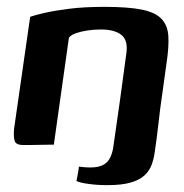

<svg xmlns="http://www.w3.org/2000/svg" viewBox="-20 -422 538 560"><path d="M68 -373Q82 -378 110.5 -384.5Q139 -391 182.5 -396.5Q226 -402 284 -402Q354 -402 393.5 -394Q433 -386 451 -367Q469 -348 471 -317Q473 -286 466 -240L447 -103Q444 -80 442 -60.5Q440 -41 437 -19Q434 0 431.5 20Q429 40 422.5 58Q416 76 401.5 89.5Q387 103 361 110.5Q335 118 293 118Q264 118 238.5 114.5Q213 111 203 106Q204 102 205.5 93.5Q207 85 208.5 76.5Q210 68 210 64Q247 69 267.5 64Q288 59 298 43.5Q308 28 311 3Q321 -65 330.5 -133.5Q340 -202 349 -270Q353 -306 333 -321Q313 -336 274 -336Q253 -336 234 -333Q215 -330 201 -325Q187 -320 181 -312L137 0Q136 0 123 0Q110 0 94 0.5Q78 1 64.5 1Q51 1 48 1Q27 1 23 -10.5Q19 -22 21 -46Z"/></svg>

Font: Genos Thin SemiBold
Style: Italic
Weight: 600
Italic angle: -8°
Version: Version 1.010